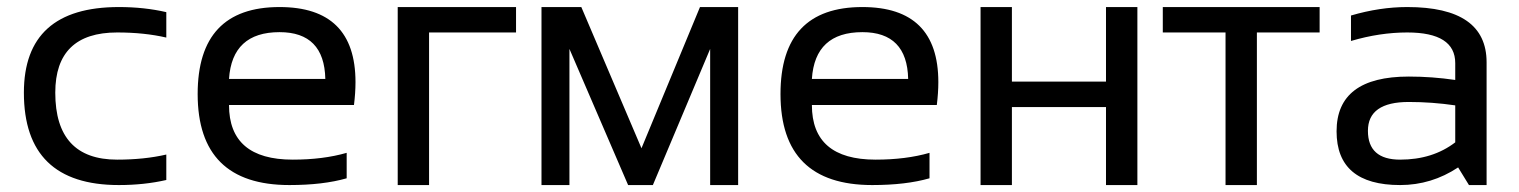

<svg xmlns="http://www.w3.org/2000/svg" viewBox="-20 -533 4375 553"><path d="M459 -14.6Q395.5 0 322.3 0Q48.8 0 48.8 -266.1Q48.8 -512.7 322.3 -512.7Q395.5 -512.7 459 -498V-424.8Q395.5 -439.5 317.4 -439.5Q139.2 -439.5 139.2 -266.1Q139.2 -73.2 317.4 -73.2Q395.5 -73.2 459 -87.9Z M785.2 -512.7Q1003.9 -512.7 1003.9 -296.4Q1003.9 -265.6 999.5 -230.5H639.6Q639.6 -73.2 823.2 -73.2Q910.6 -73.2 978.5 -92.8V-19.5Q910.6 0 813.5 0Q549.3 0 549.3 -262.2Q549.3 -512.7 785.2 -512.7ZM639.6 -305.7H917Q914.1 -440.4 785.2 -440.4Q648.4 -440.4 639.6 -305.7Z M1125.5 0V-512.7H1466.3V-439.5H1215.8V0Z M1539.6 0V-512.7H1654.3L1827.6 -106L1996.1 -512.7H2106V0H2025.4V-392.1L1860.4 0H1789.1L1620.1 -392.1V0Z M2463.9 -512.7Q2682.6 -512.7 2682.6 -296.4Q2682.6 -265.6 2678.2 -230.5H2318.4Q2318.4 -73.2 2502 -73.2Q2589.4 -73.2 2657.2 -92.8V-19.5Q2589.4 0 2492.2 0Q2228 0 2228 -262.2Q2228 -512.7 2463.9 -512.7ZM2318.4 -305.7H2595.7Q2592.8 -440.4 2463.9 -440.4Q2327.1 -440.4 2318.4 -305.7Z M2804.2 0V-512.7H2894.5V-297.9H3165.5V-512.7H3255.9V0H3165.5V-224.6H2894.5V0Z M3780.8 -512.7V-439.5H3600.1V0H3509.8V-439.5H3329.1V-512.7Z M3829.6 -154.8Q3829.6 -312.5 4037.6 -312.5Q4104.5 -312.5 4171.4 -302.7V-351.1Q4171.4 -439.5 4033.2 -439.5Q3954.1 -439.5 3871.1 -415V-488.3Q3954.1 -512.7 4033.2 -512.7Q4261.7 -512.7 4261.7 -353.5V0H4210.9L4179.7 -50.8Q4103 0 4012.7 0Q3829.6 0 3829.6 -154.8ZM4037.6 -239.3Q3919.9 -239.3 3919.9 -156.2Q3919.9 -73.2 4012.7 -73.2Q4106.4 -73.2 4171.4 -123V-229.5Q4104.5 -239.3 4037.6 -239.3Z"/></svg>

Font: Voltera
Style: Regular
Weight: 400
Designer: Bernd Montag
Version: Version 1.301